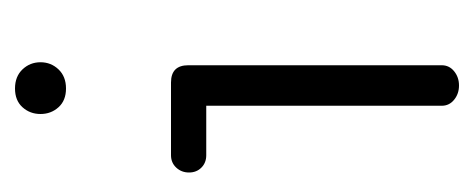

<svg xmlns="http://www.w3.org/2000/svg" viewBox="-208 -414 632 256"><g transform="rotate(-90 108.0 -286.0)"><path d="M149 -13Q149 -3 141 3.5Q133 10 122 10Q111 10 103 3.5Q95 -3 95 -13V-327H29Q19 -327 12.5 -333.5Q6 -340 6 -350Q6 -360 12.5 -367Q19 -374 29 -374H126Q149 -374 149 -351ZM93 -524Q84 -534 84 -548Q84 -562 93 -572Q102 -582 118 -582Q134 -582 143.5 -572Q153 -562 153 -548Q153 -534 143.5 -524Q134 -514 118 -514Q102 -514 93 -524Z"/></g></svg>

Font: Flamenco
Style: Regular
Weight: 400
Designer: Luciano Vergara
Foundry: Luciano Vergara
Version: Version 1.002